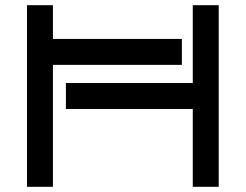

<svg xmlns="http://www.w3.org/2000/svg" viewBox="-20 -720 947 740"><path d="M184 -570H681V-470H184V0H84V-700H184ZM823 0H723V-300H234V-400H723V-700H823Z"/></svg>

Font: Bruno Ace
Style: Regular
Weight: 400
Version: Version 1.100; ttfautohint (v1.8.4.7-5d5b);gftools[0.9.27]